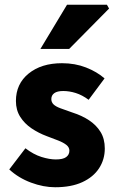

<svg xmlns="http://www.w3.org/2000/svg" viewBox="-20 -776 487 808"><path d="M212 12Q163 12 110.5 -7.5Q58 -27 19 -63L87 -152Q121 -126 154.5 -115.5Q188 -105 215 -105Q245 -105 258.5 -115Q272 -125 272 -142Q272 -156 259.5 -166Q247 -176 225.5 -184.5Q204 -193 177 -203Q142 -216 112.5 -236Q83 -256 65 -284.5Q47 -313 47 -351Q47 -423 100.5 -466.5Q154 -510 241 -510Q296 -510 342 -492Q388 -474 420 -446L353 -356Q326 -376 299 -384.5Q272 -393 246 -393Q221 -393 208.5 -384Q196 -375 196 -359Q196 -346 205 -337Q214 -328 234 -320.5Q254 -313 286 -302Q324 -290 354.5 -270Q385 -250 403 -221Q421 -192 421 -151Q421 -105 397 -68Q373 -31 326.5 -9.5Q280 12 212 12ZM150 -570 262 -756H430L439 -740L271 -570Z"/></svg>

Font: Source Sans 3 ExtraLight ExtraBold
Style: Regular
Weight: 800
Version: Version 3.052;hotconv 1.1.0;makeotfexe 2.6.0